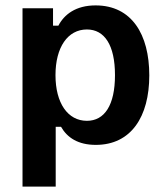

<svg xmlns="http://www.w3.org/2000/svg" viewBox="-20 -531 609 718"><path d="M188.3 166.7V-56.7H208.3C231.7 -15.8 272.5 10.8 338.3 10.8C470 10.8 538.3 -94.2 538.3 -249.2C538.3 -402.5 472.5 -510.8 337.5 -510.8C263.3 -510.8 220 -476.7 198.3 -435H178.3V-500H64.2V166.7ZM305 -79.2C233.3 -79.2 187.5 -145.8 187.5 -250C187.5 -354.2 233.3 -420.8 305 -420.8C370.8 -420.8 410 -362.5 410 -250C410 -137.5 370.8 -79.2 305 -79.2Z"/></svg>

Font: Familjen Grotesk SemiBold
Style: Regular
Weight: 600
Designer: Anders Wikstroem, Jonas Baeckman, Matilda Gysing, Kristian Moeller
Foundry: Familjen STHLM AB
Version: Version 2.000